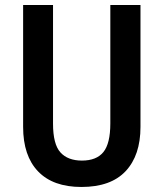

<svg xmlns="http://www.w3.org/2000/svg" viewBox="-20 -734 651 764"><path d="M539 -229Q539 -116 480 -53Q421 10 304 10Q191 10 131.5 -52Q72 -114 72 -229V-714H191V-242Q191 -160 220.5 -127.5Q250 -95 306 -95Q364 -95 391.5 -129Q419 -163 419 -243V-714H539Z"/></svg>

Font: Noto Sans Gurmukhi Condensed SemiBold
Style: Regular
Weight: 600
Width: 3
Designer: Jelle Bosma - Monotype Design Team
Foundry: Monotype Imaging Inc.
Version: Version 2.004; ttfautohint (v1.8.4.7-5d5b)